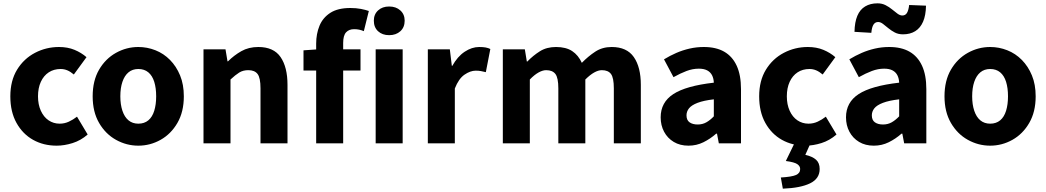

<svg xmlns="http://www.w3.org/2000/svg" viewBox="-20 -860 6276 1152"><path d="M320 14Q241 14 178.5 -21Q116 -56 79 -122.5Q42 -189 42 -282Q42 -376 82.5 -442Q123 -508 190 -543Q257 -578 334 -578Q386 -578 427 -561Q468 -544 499 -517L423 -413Q403 -430 384 -438Q365 -446 344 -446Q303 -446 272.5 -426Q242 -406 225 -369Q208 -332 208 -282Q208 -233 225 -195.5Q242 -158 271.5 -138Q301 -118 338 -118Q367 -118 393 -130Q419 -142 442 -160L506 -53Q465 -17 415.5 -1.5Q366 14 320 14Z M810 14Q739 14 676 -21Q613 -56 574.5 -122.5Q536 -189 536 -282Q536 -376 574.5 -442Q613 -508 676 -543Q739 -578 810 -578Q863 -578 912.5 -558.5Q962 -539 1000 -500.5Q1038 -462 1060.5 -407.5Q1083 -353 1083 -282Q1083 -189 1044.5 -122.5Q1006 -56 943.5 -21Q881 14 810 14ZM810 -118Q846 -118 870 -138Q894 -158 905.5 -195.5Q917 -233 917 -282Q917 -332 905.5 -369Q894 -406 870 -426Q846 -446 810 -446Q775 -446 751 -426Q727 -406 714.5 -369Q702 -332 702 -282Q702 -233 714.5 -195.5Q727 -158 751 -138Q775 -118 810 -118Z M1201 0V-564H1333L1345 -492H1348Q1384 -528 1428 -553Q1472 -578 1530 -578Q1622 -578 1663.5 -517.5Q1705 -457 1705 -351V0H1543V-330Q1543 -393 1525.5 -416Q1508 -439 1470 -439Q1438 -439 1415 -424.5Q1392 -410 1363 -383V0Z M1877 0V-598Q1877 -657 1897 -705.5Q1917 -754 1962 -783Q2007 -812 2082 -812Q2117 -812 2145.5 -806.5Q2174 -801 2193 -794L2163 -673Q2136 -685 2105 -685Q2074 -685 2056.5 -666Q2039 -647 2039 -602V0ZM1801 -437V-558L1887 -564H2143V-437ZM2234 0V-564H2396V0ZM2315 -649Q2274 -649 2248.5 -672.5Q2223 -696 2223 -736Q2223 -774 2248.5 -797.5Q2274 -821 2315 -821Q2356 -821 2382 -797.5Q2408 -774 2408 -736Q2408 -696 2382 -672.5Q2356 -649 2315 -649Z M2547 0V-564H2679L2691 -465H2694Q2725 -521 2768 -549.5Q2811 -578 2855 -578Q2879 -578 2894.5 -575Q2910 -572 2922 -566L2895 -427Q2879 -431 2865.5 -433.5Q2852 -436 2834 -436Q2802 -436 2767 -412Q2732 -388 2709 -329V0Z M2997 0V-564H3129L3141 -491H3144Q3179 -527 3219.5 -552.5Q3260 -578 3316 -578Q3376 -578 3413 -553.5Q3450 -529 3471 -483Q3509 -522 3551.5 -550Q3594 -578 3650 -578Q3741 -578 3783 -517.5Q3825 -457 3825 -351V0H3663V-330Q3663 -393 3646 -416Q3629 -439 3591 -439Q3570 -439 3545 -425Q3520 -411 3492 -383V0H3330V-330Q3330 -393 3312.5 -416Q3295 -439 3257 -439Q3236 -439 3211 -425Q3186 -411 3159 -383V0Z M4111 14Q4060 14 4022.5 -8.5Q3985 -31 3964.5 -69.5Q3944 -108 3944 -156Q3944 -246 4020 -295.5Q4096 -345 4263 -364Q4262 -389 4252.5 -408Q4243 -427 4223.5 -437.5Q4204 -448 4173 -448Q4136 -448 4099 -434Q4062 -420 4021 -397L3964 -504Q4000 -526 4038 -542.5Q4076 -559 4117.5 -568.5Q4159 -578 4203 -578Q4276 -578 4325 -550Q4374 -522 4400 -466Q4426 -410 4426 -325V0H4293L4282 -58H4277Q4242 -27 4200.5 -6.5Q4159 14 4111 14ZM4166 -113Q4195 -113 4218 -126Q4241 -139 4263 -162V-264Q4202 -257 4165.5 -243Q4129 -229 4114 -210Q4099 -191 4099 -168Q4099 -139 4117.5 -126Q4136 -113 4166 -113Z M4813 14Q4734 14 4671.5 -21Q4609 -56 4572 -122.5Q4535 -189 4535 -282Q4535 -376 4575.5 -442Q4616 -508 4683 -543Q4750 -578 4827 -578Q4879 -578 4920 -561Q4961 -544 4992 -517L4916 -413Q4896 -430 4877 -438Q4858 -446 4837 -446Q4796 -446 4765.5 -426Q4735 -406 4718 -369Q4701 -332 4701 -282Q4701 -233 4718 -195.5Q4735 -158 4764.5 -138Q4794 -118 4831 -118Q4860 -118 4886 -130Q4912 -142 4935 -160L4999 -53Q4958 -17 4908.5 -1.5Q4859 14 4813 14ZM4677 272 4665 205Q4731 201 4756 190Q4781 179 4781 154Q4781 137 4764 125Q4747 113 4695 106L4749 -5H4845L4812 69Q4855 79 4876.5 98.5Q4898 118 4898 154Q4898 212 4840.5 240Q4783 268 4677 272Z M5223 14Q5172 14 5134.5 -8.5Q5097 -31 5076.5 -69.5Q5056 -108 5056 -156Q5056 -246 5132 -295.5Q5208 -345 5375 -364Q5374 -389 5364.5 -408Q5355 -427 5335.5 -437.5Q5316 -448 5285 -448Q5248 -448 5211 -434Q5174 -420 5133 -397L5076 -504Q5112 -526 5150 -542.5Q5188 -559 5229.5 -568.5Q5271 -578 5315 -578Q5388 -578 5437 -550Q5486 -522 5512 -466Q5538 -410 5538 -325V0H5405L5394 -58H5389Q5354 -27 5312.5 -6.5Q5271 14 5223 14ZM5278 -113Q5307 -113 5330 -126Q5353 -139 5375 -162V-264Q5314 -257 5277.5 -243Q5241 -229 5226 -210Q5211 -191 5211 -168Q5211 -139 5229.5 -126Q5248 -113 5278 -113ZM5398 -654Q5370 -654 5349 -665Q5328 -676 5310.5 -690.5Q5293 -705 5278 -716.5Q5263 -728 5249 -728Q5231 -728 5221 -712.5Q5211 -697 5208 -663L5107 -669Q5108 -727 5124 -765Q5140 -803 5171 -821.5Q5202 -840 5245 -840Q5272 -840 5293.5 -829Q5315 -818 5332.5 -803.5Q5350 -789 5365 -778Q5380 -767 5394 -767Q5412 -767 5421.5 -782Q5431 -797 5435 -830L5536 -826Q5535 -768 5518.5 -730Q5502 -692 5471.5 -673Q5441 -654 5398 -654Z M5921 14Q5850 14 5787 -21Q5724 -56 5685.5 -122.5Q5647 -189 5647 -282Q5647 -376 5685.5 -442Q5724 -508 5787 -543Q5850 -578 5921 -578Q5974 -578 6023.5 -558.5Q6073 -539 6111 -500.5Q6149 -462 6171.5 -407.5Q6194 -353 6194 -282Q6194 -189 6155.5 -122.5Q6117 -56 6054.5 -21Q5992 14 5921 14ZM5921 -118Q5957 -118 5981 -138Q6005 -158 6016.5 -195.5Q6028 -233 6028 -282Q6028 -332 6016.5 -369Q6005 -406 5981 -426Q5957 -446 5921 -446Q5886 -446 5862 -426Q5838 -406 5825.5 -369Q5813 -332 5813 -282Q5813 -233 5825.5 -195.5Q5838 -158 5862 -138Q5886 -118 5921 -118Z"/></svg>

Font: Noto Sans KR ExtraBold
Style: Regular
Weight: 800
Designer: Ryoko NISHIZUKA  (kana, bopomofo & ideographs); Paul D. Hunt (Latin, Greek & Cyrillic); Sandoll Communications , Soo-you
Foundry: Adobe
Version: Version 2.004-H2;hotconv 1.0.118;makeotfexe 2.5.65603